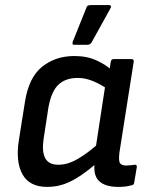

<svg xmlns="http://www.w3.org/2000/svg" viewBox="-20 -722 580 754"><path d="M165 12Q96 12 68.5 -37Q41 -86 54 -171L78 -322Q93 -418 145.5 -460Q198 -502 272 -502Q321 -502 358.5 -485Q396 -468 416 -448L408 -368Q381 -388 349 -402Q317 -416 286 -416Q237 -416 209 -389Q181 -362 170 -299L151 -175Q144 -125 158 -100Q172 -75 209 -75Q233 -75 256.5 -84Q280 -93 310 -113.5Q340 -134 380 -170L367 -88Q331 -56 298 -33.5Q265 -11 233.5 0.5Q202 12 165 12ZM445 12Q393 12 369 -11Q345 -34 352 -85L355 -106V-136L395 -397L407 -432L415 -479Q417 -490 426 -490H496Q507 -490 505 -479L449 -123Q445 -90 451.5 -81Q458 -72 475 -72Q484 -72 493 -73Q502 -74 509 -75Q519 -76 517 -64L507 -5Q506 5 495 6Q484 9 472.5 10.5Q461 12 445 12ZM271 -546Q266 -546 265 -549.5Q264 -553 266 -559L319 -691Q321 -698 325.5 -700Q330 -702 336 -702H407Q414 -702 415.5 -698Q417 -694 413 -688L340 -556Q334 -546 323 -546Z"/></svg>

Font: Sofia Sans SemiBold
Style: Italic
Weight: 600
Italic angle: -9°
Designer: Botio Nikoltchev, Ani Petrova
Foundry: lettersoup
Version: Version 4.100-B